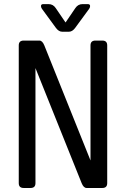

<svg xmlns="http://www.w3.org/2000/svg" viewBox="-20 -934 626 954"><path d="M221.2 -913.6Q243.7 -913.6 256.8 -894L305.7 -822.3L354.5 -894Q367.7 -913.6 390.1 -913.6H416Q427.7 -913.6 427.7 -903.8Q427.7 -897 422.9 -890.1L353.5 -795.4Q339.4 -776.4 322.8 -776.4H288.6Q272 -776.4 257.8 -795.4L188.5 -890.1Q183.6 -897 183.6 -903.8Q183.6 -913.6 195.3 -913.6ZM97.7 0Q73.2 0 73.2 -23.9V-708.5Q73.2 -732.4 97.7 -732.4H175.8Q190.4 -732.4 200.2 -708.5L429.7 -136.7V-708.5Q429.7 -732.4 454.1 -732.4H488.3Q512.7 -732.4 512.7 -708.5V-23.9Q512.7 0 488.3 0H410.2Q395.5 0 385.7 -23.9L156.2 -595.7V-23.9Q156.2 0 131.8 0Z"/></svg>

Font: Simply Mono
Style: Book
Weight: 400
Designer: Wojciech Kalinowski "wmk69" (wmk69@o2.pl)
Foundry: Wojciech Kalinowski "wmk69" (wmk69@o2.pl)
Version: Version 1.0.0